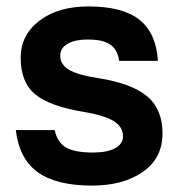

<svg xmlns="http://www.w3.org/2000/svg" viewBox="-20 -559 552 593"><path d="M252.9 -539.1Q359.4 -539.1 410.9 -497.8Q462.4 -456.5 467.8 -371.1H348.1Q345.2 -390.6 336.9 -404.1Q328.6 -417.5 315.2 -424.6Q301.8 -431.6 286.4 -434.3Q271 -437 250 -437Q212.9 -437 189.5 -424.1Q166 -411.1 166 -387.2Q166 -359.9 192.6 -343.8Q219.2 -327.6 282.2 -317.9Q387.2 -301.3 434.6 -261.5Q481.9 -221.7 481.9 -147Q481.9 -70.3 421.1 -28.1Q360.4 14.2 264.2 14.2Q154.3 14.2 96.9 -26.9Q39.6 -67.9 28.8 -157.2H148.9Q157.2 -118.7 184.3 -103.3Q211.4 -87.9 267.1 -87.9Q311 -87.9 335.4 -101.1Q359.9 -114.3 359.9 -138.2Q359.9 -167.5 330.6 -185.3Q301.3 -203.1 235.8 -213.9Q133.3 -231 88.6 -267.8Q43.9 -304.7 43.9 -380.9Q43.9 -450.7 101.6 -494.9Q159.2 -539.1 252.9 -539.1Z"/></svg>

Font: Nacelle SemiBold
Style: Regular
Weight: 600
Designer: Sora Sagano
Foundry: Sora Sagano
Version: Version 1.000;FEAKit 1.0